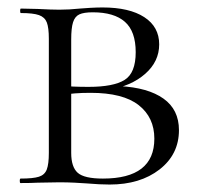

<svg xmlns="http://www.w3.org/2000/svg" viewBox="-20 -491 538 515"><path d="M460 -142Q460 -77 408 -36.5Q356 4 274 4Q248 4 213 1Q199 0 180 -1Q161 -2 139 -2L81 -1Q64 0 35 0Q33 0 33 -6Q33 -12 35 -12Q69 -12 84.5 -17Q100 -22 105.5 -36.5Q111 -51 111 -81V-387Q111 -417 105.5 -431Q100 -445 84.5 -450.5Q69 -456 36 -456Q34 -456 34 -462Q34 -468 36 -468L81 -467Q119 -465 139 -465Q166 -465 194 -468Q204 -469 222.5 -470Q241 -471 255 -471Q327 -471 367 -445Q407 -419 407 -372Q407 -326 369.5 -293Q332 -260 271 -250L301 -260Q377 -256 418.5 -226.5Q460 -197 460 -142ZM171 -385V-256L146 -261Q173 -258 218 -258Q284 -258 314 -276.5Q344 -295 344 -351Q344 -407 315 -432.5Q286 -458 229 -458Q205 -458 193 -452.5Q181 -447 176 -431.5Q171 -416 171 -385ZM394 -119Q394 -176 352 -209Q310 -242 223 -242Q177 -242 146 -236L171 -244V-81Q171 -43 188.5 -27.5Q206 -12 256 -12Q394 -12 394 -119Z"/></svg>

Font: Cormorant Unicase
Style: Regular
Weight: 400
Designer: Christian Thalmann (Catharsis Fonts)
Foundry: Catharsis Fonts
Version: Version 4.000